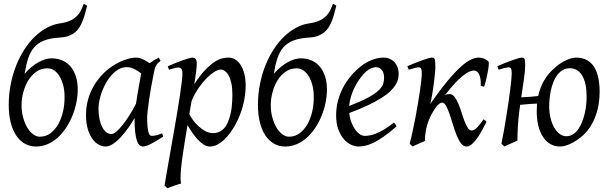

<svg xmlns="http://www.w3.org/2000/svg" viewBox="-20 -766 3268 1030"><path d="M235.4 -399.4Q201.7 -399.9 175.5 -381.6Q149.4 -363.3 131.8 -334.7Q114.3 -306.2 105 -271Q95.7 -235.8 95.7 -203.1Q95.7 -166.5 104.2 -135.3Q112.8 -104 126.5 -81.3Q140.1 -58.6 157.7 -45.7Q175.3 -32.7 193.4 -32.7Q226.6 -32.7 251.5 -51.8Q276.4 -70.8 293 -100.8Q309.6 -130.9 317.9 -167Q326.2 -203.1 326.2 -237.8V-250Q326.2 -281.2 319.1 -308.3Q312 -335.4 300 -355.7Q288.1 -376 271.5 -387.7Q254.9 -399.4 235.4 -399.4ZM300.8 -564.5Q250 -561.5 217 -548.6Q184.1 -535.6 163.3 -512Q142.6 -488.3 131.1 -452.9Q119.6 -417.5 111.8 -369.6Q129.4 -390.6 148.9 -406.5Q168.5 -422.4 187.3 -432.6Q206.1 -442.9 223.6 -448Q241.2 -453.1 255.4 -453.1Q289.6 -453.1 316.2 -440.9Q342.8 -428.7 360.6 -406.5Q378.4 -384.3 387.7 -353.8Q397 -323.2 397 -286.6Q397 -251 389.4 -214.4Q381.8 -177.7 367.9 -143.8Q354 -109.9 334 -79.8Q314 -49.8 289.3 -27.6Q264.6 -5.4 235.4 7.3Q206.1 20 173.3 20Q139.2 20 112.1 4.2Q85 -11.7 65.9 -40.8Q46.9 -69.8 36.9 -110.8Q26.9 -151.9 26.9 -202.1Q26.9 -259.8 37.4 -313.5Q47.9 -367.2 66.7 -414.3Q85.4 -461.4 111.1 -501Q136.7 -540.5 167.2 -569.8Q197.8 -599.1 231.9 -617.4Q266.1 -635.7 301.8 -640.6Q333 -645 354 -654.3Q375 -663.6 389.4 -677Q403.8 -690.4 412.8 -707.8Q421.9 -725.1 429.2 -745.6Q433.1 -744.1 438.7 -740.7Q444.3 -737.3 447.3 -734.9Q441.9 -714.4 436.5 -694.1Q431.2 -673.8 424.1 -655.5Q417 -637.2 407.2 -621.1Q397.5 -605 383.1 -593Q368.7 -581.1 348.6 -573.5Q328.6 -565.9 300.8 -564.5Z M816.4 -411.1 815.4 -410.2Q812 -403.3 809.6 -394Q807.1 -384.8 804.7 -371.1Q797.4 -335.9 790.8 -299.1Q784.2 -262.2 779.5 -229.5Q774.9 -196.8 772.2 -171.9Q769.5 -147 769.5 -136.2Q769.5 -108.4 771.2 -89.4Q772.9 -70.3 775.9 -58.8Q778.8 -47.4 783.2 -42.2Q787.6 -37.1 793.5 -37.1Q803.2 -37.1 816.7 -39.8Q830.1 -42.5 849.6 -50.8L855.5 -33.2Q813 -5.4 786.9 7.3Q760.7 20 746.6 20Q737.8 20 729.7 13.9Q721.7 7.8 715.3 -9Q709 -25.9 705.3 -55.7Q701.7 -85.4 701.7 -132.8Q689 -110.4 670.7 -83.7Q652.3 -57.1 631.3 -33.9Q610.4 -10.7 588.1 4.6Q565.9 20 545.4 20Q529.3 20 511 10.7Q492.7 1.5 477.3 -18.8Q461.9 -39.1 451.7 -71Q441.4 -103 441.4 -148.9Q441.4 -187.5 450.4 -224.4Q459.5 -261.2 477.5 -294.9Q495.6 -328.6 521.7 -358.2Q547.9 -387.7 582.5 -411.1Q595.7 -419.9 611.6 -428.2Q627.4 -436.5 644.3 -442.9Q661.1 -449.2 677.7 -453.1Q694.3 -457 709.5 -457Q719.7 -457 729.5 -454.3Q739.3 -451.7 748.3 -447.3Q757.3 -442.9 766.1 -437.5Q774.9 -432.1 782.7 -427.2Q793.9 -435.5 806.4 -443.1Q818.8 -450.7 831.5 -457L841.3 -439.9Q831.5 -432.1 825.7 -426Q819.8 -419.9 815.9 -411.1ZM709.5 -209.5Q712.9 -231.9 717 -256.6Q721.2 -281.2 725.1 -303.5Q729 -325.7 732.4 -343.8Q735.8 -361.8 737.3 -371.1V-372.1Q730 -377.9 721.2 -383.8Q712.4 -389.6 702.6 -394.5Q692.9 -399.4 682.1 -402.6Q671.4 -405.8 659.7 -405.8Q637.2 -405.8 617.4 -394.8Q597.7 -383.8 580.8 -365.7Q564 -347.7 550.5 -324.5Q537.1 -301.3 527.8 -276.6Q518.6 -252 513.4 -228Q508.3 -204.1 508.3 -185.1Q508.3 -153.3 513.7 -127.9Q519 -102.5 528.3 -84.5Q537.6 -66.4 550.3 -56.6Q563 -46.9 577.6 -46.9Q589.4 -46.9 606 -61.5Q622.6 -76.2 640.9 -99.6Q659.2 -123 677.2 -152.1Q695.3 -181.2 709.5 -209.5Z M1163.6 -393.1Q1150.4 -393.1 1130.4 -380.9Q1110.4 -368.7 1088.4 -346.4Q1066.4 -324.2 1044.9 -293.2Q1023.4 -262.2 1007.8 -224.6L995.6 -153.3Q1002.9 -138.7 1016.1 -120.8Q1029.3 -103 1046.4 -87.6Q1063.5 -72.3 1083 -62Q1102.5 -51.8 1122.6 -51.8Q1148.9 -51.8 1169.2 -66.2Q1189.5 -80.6 1200.7 -106.9Q1209.5 -126 1214.8 -146.7Q1220.2 -167.5 1222.7 -187.7Q1225.1 -208 1225.8 -226.6Q1226.6 -245.1 1226.6 -259.8Q1226.6 -293.9 1221.2 -319.1Q1215.8 -344.2 1206.8 -360.6Q1197.8 -377 1186.5 -385Q1175.3 -393.1 1163.6 -393.1ZM1035.6 -424.8Q1035.6 -410.2 1032.5 -383.8Q1029.3 -357.4 1022.5 -314.5Q1053.7 -362.8 1081.1 -391.1Q1108.4 -419.4 1131.1 -434.1Q1153.8 -448.7 1172.4 -452.9Q1190.9 -457 1205.6 -457Q1224.6 -457 1241.2 -447.3Q1257.8 -437.5 1270.5 -418.2Q1283.2 -398.9 1290.5 -370.8Q1297.9 -342.8 1297.9 -306.2Q1297.9 -257.3 1284.2 -202.6Q1270.5 -147.9 1239.7 -91.8Q1228.5 -72.3 1214.1 -52.5Q1199.7 -32.7 1182.6 -16.6Q1165.5 -0.5 1146.2 9.8Q1127 20 1106 20Q1089.4 20 1073.5 10Q1057.6 0 1042.2 -16.1Q1026.9 -32.2 1012.7 -52.7Q998.5 -73.2 985.8 -93.8L970.7 -2.9Q954.1 97.7 950.2 151.1Q946.3 204.6 951.7 218.3Q944.3 220.2 934.6 223.4Q924.8 226.6 914.3 230.2Q903.8 233.9 894.3 237.5Q884.8 241.2 878.4 244.1L862.8 230Q864.7 215.8 869.9 186Q875 156.2 882.1 116.2Q889.2 76.2 897.5 28.8Q905.8 -18.6 914.3 -67.4Q922.9 -116.2 930.9 -164.1Q939 -211.9 945.1 -252.7Q951.2 -293.5 954.8 -324.5Q958.5 -355.5 958.5 -371.1Q958.5 -382.3 956.5 -388.9Q954.6 -395.5 951.2 -398.7Q947.8 -401.9 943.8 -402.8Q939.9 -403.8 935.5 -403.8Q931.2 -403.8 923.1 -402.1Q915 -400.4 906.7 -397.9Q897.5 -395.5 886.7 -392.1L879.9 -410.2Q900.4 -419.4 921.4 -428Q942.4 -436.5 960.7 -442.9Q979 -449.2 992.9 -453.1Q1006.8 -457 1012.7 -457Q1022.5 -457 1029.1 -450.4Q1035.6 -443.8 1035.6 -424.8Z M1572.3 -399.4Q1538.6 -399.9 1512.5 -381.6Q1486.3 -363.3 1468.8 -334.7Q1451.2 -306.2 1441.9 -271Q1432.6 -235.8 1432.6 -203.1Q1432.6 -166.5 1441.2 -135.3Q1449.7 -104 1463.4 -81.3Q1477.1 -58.6 1494.6 -45.7Q1512.2 -32.7 1530.3 -32.7Q1563.5 -32.7 1588.4 -51.8Q1613.3 -70.8 1629.9 -100.8Q1646.5 -130.9 1654.8 -167Q1663.1 -203.1 1663.1 -237.8V-250Q1663.1 -281.2 1656 -308.3Q1648.9 -335.4 1637 -355.7Q1625 -376 1608.4 -387.7Q1591.8 -399.4 1572.3 -399.4ZM1637.7 -564.5Q1586.9 -561.5 1554 -548.6Q1521 -535.6 1500.2 -512Q1479.5 -488.3 1468 -452.9Q1456.5 -417.5 1448.7 -369.6Q1466.3 -390.6 1485.8 -406.5Q1505.4 -422.4 1524.2 -432.6Q1543 -442.9 1560.5 -448Q1578.1 -453.1 1592.3 -453.1Q1626.5 -453.1 1653.1 -440.9Q1679.7 -428.7 1697.5 -406.5Q1715.3 -384.3 1724.6 -353.8Q1733.9 -323.2 1733.9 -286.6Q1733.9 -251 1726.3 -214.4Q1718.8 -177.7 1704.8 -143.8Q1690.9 -109.9 1670.9 -79.8Q1650.9 -49.8 1626.2 -27.6Q1601.6 -5.4 1572.3 7.3Q1543 20 1510.3 20Q1476.1 20 1449 4.2Q1421.9 -11.7 1402.8 -40.8Q1383.8 -69.8 1373.8 -110.8Q1363.8 -151.9 1363.8 -202.1Q1363.8 -259.8 1374.3 -313.5Q1384.8 -367.2 1403.6 -414.3Q1422.4 -461.4 1448 -501Q1473.6 -540.5 1504.2 -569.8Q1534.7 -599.1 1568.8 -617.4Q1603 -635.7 1638.7 -640.6Q1669.9 -645 1690.9 -654.3Q1711.9 -663.6 1726.3 -677Q1740.7 -690.4 1749.8 -707.8Q1758.8 -725.1 1766.1 -745.6Q1770 -744.1 1775.6 -740.7Q1781.2 -737.3 1784.2 -734.9Q1778.8 -714.4 1773.4 -694.1Q1768.1 -673.8 1761 -655.5Q1753.9 -637.2 1744.1 -621.1Q1734.4 -605 1720 -593Q1705.6 -581.1 1685.5 -573.5Q1665.5 -565.9 1637.7 -564.5Z M1943.4 -381.8Q1927.2 -367.2 1911.9 -346.2Q1896.5 -325.2 1884 -300.8Q1871.6 -276.4 1863.3 -249.8Q1855 -223.1 1853 -197.3Q1917 -222.2 1954.3 -242.4Q1991.7 -262.7 2010.7 -280.8Q2029.8 -298.8 2035.2 -315.4Q2040.5 -332 2040.5 -349.1Q2040.5 -364.3 2036.6 -375.2Q2032.7 -386.2 2026.4 -392.8Q2020 -399.4 2012 -402.6Q2003.9 -405.8 1995.6 -405.8Q1987.8 -405.8 1972.7 -400.1Q1957.5 -394.5 1943.4 -381.8ZM2118.7 -371.1Q2118.7 -357.4 2115.5 -342.3Q2112.3 -327.1 2102.3 -311Q2092.3 -294.9 2074.5 -277.3Q2056.6 -259.8 2027.1 -241Q1997.6 -222.2 1955.1 -201.9Q1912.6 -181.6 1853.5 -159.7Q1856.4 -132.3 1865 -109.9Q1873.5 -87.4 1885 -71.3Q1896.5 -55.2 1909.9 -46.1Q1923.3 -37.1 1936.5 -37.1Q1946.8 -37.1 1961.4 -39.3Q1976.1 -41.5 1995.4 -48.8Q2014.6 -56.2 2038.8 -70.3Q2063 -84.5 2092.3 -107.9Q2097.7 -105 2101.8 -98.4Q2106 -91.8 2107.4 -87.9Q2067.4 -53.2 2036.6 -32Q2005.9 -10.7 1981.7 0.7Q1957.5 12.2 1938.2 16.1Q1918.9 20 1901.4 20Q1885.3 20 1864.7 11Q1844.2 2 1826.2 -17.8Q1808.1 -37.6 1795.7 -69.6Q1783.2 -101.6 1783.2 -147.9Q1783.2 -186 1792.5 -222.9Q1801.8 -259.8 1819.1 -293.7Q1836.4 -327.6 1861.8 -357.9Q1887.2 -388.2 1919.4 -413.1Q1930.7 -421.9 1944.8 -429.9Q1959 -438 1974.4 -444.1Q1989.7 -450.2 2005.6 -453.6Q2021.5 -457 2036.6 -457Q2057.6 -457 2073 -449.5Q2088.4 -441.9 2098.6 -429.7Q2108.9 -417.5 2113.8 -402.1Q2118.7 -386.7 2118.7 -371.1Z M2589.8 -112.3Q2579.6 -91.8 2566.9 -68.4Q2554.2 -44.9 2540.3 -25.4Q2526.4 -5.9 2511.7 7.1Q2497.1 20 2482.9 20Q2465.8 20 2452.9 2.7Q2439.9 -14.6 2429.4 -41Q2418.9 -67.4 2409.9 -97.7Q2400.9 -127.9 2391.8 -154.3Q2382.8 -180.7 2373 -198Q2363.3 -215.3 2351.1 -215.3Q2344.2 -215.3 2336.7 -209.5Q2329.1 -203.6 2320.8 -193.8Q2308.1 -176.3 2297.4 -157.2Q2286.6 -138.2 2278.3 -116Q2270 -93.8 2264.9 -67.6Q2259.8 -41.5 2259.3 -9.8Q2252.4 -6.8 2243.7 -2.9Q2234.9 1 2225.8 4.9Q2216.8 8.8 2208 12.9Q2199.2 17.1 2193.4 20L2177.7 4.9Q2186 -25.9 2193.8 -62.5Q2201.7 -99.1 2209 -137.2Q2216.3 -175.3 2222.4 -212.4Q2228.5 -249.5 2233.2 -281.2Q2237.8 -313 2240.2 -336.7Q2242.7 -360.4 2242.7 -372.1Q2242.7 -383.3 2241.5 -389.9Q2240.2 -396.5 2238 -399.7Q2235.8 -402.8 2232.4 -403.8Q2229 -404.8 2224.6 -404.8Q2220.2 -404.8 2211.7 -402.8Q2203.1 -400.9 2194.3 -398.4Q2184.1 -395.5 2172.4 -392.1L2165.5 -411.1Q2186 -419.9 2206.8 -428.2Q2227.5 -436.5 2245.6 -442.9Q2263.7 -449.2 2277.1 -453.1Q2290.5 -457 2296.4 -457Q2303.2 -457 2307.1 -454.8Q2311 -452.6 2312.7 -446.8Q2314.5 -440.9 2314.9 -430.2Q2315.4 -419.4 2315.4 -401.9Q2315.4 -396 2314.2 -382.1Q2313 -368.2 2311 -350.1Q2309.1 -332 2306.4 -311.3Q2303.7 -290.5 2300.5 -271Q2297.4 -251.5 2294.2 -234.9Q2291 -218.3 2287.6 -208Q2340.3 -283.2 2380.6 -331.5Q2420.9 -379.9 2451.9 -407.7Q2482.9 -435.5 2506.1 -446.3Q2529.3 -457 2547.4 -457Q2563 -457 2576.2 -451.4Q2589.4 -445.8 2600.1 -437Q2602.5 -435.1 2602.3 -423.3Q2602.1 -411.6 2599.1 -393.1Q2596.2 -374.5 2590.8 -350.6Q2585.4 -326.7 2577.6 -300.8Q2567.4 -302.2 2559.1 -306.2Q2560.1 -329.6 2557.1 -345.2Q2554.2 -360.8 2548.8 -370.4Q2543.5 -379.9 2536.6 -383.8Q2529.8 -387.7 2522.9 -387.7Q2512.2 -387.7 2497.8 -381.6Q2483.4 -375.5 2464.4 -360.6Q2445.3 -345.7 2421.1 -320.1Q2397 -294.4 2366.7 -254.9Q2375 -259.8 2381.3 -260.5Q2387.7 -261.2 2392.1 -261.2Q2406.7 -261.2 2418 -246.8Q2429.2 -232.4 2438.5 -210.7Q2447.8 -189 2455.6 -163.6Q2463.4 -138.2 2471.7 -116.5Q2480 -94.7 2489.3 -80.3Q2498.5 -65.9 2510.7 -65.9Q2518.6 -65.9 2527.1 -71.8Q2535.6 -77.6 2543.7 -86.4Q2551.8 -95.2 2559.6 -105.7Q2567.4 -116.2 2573.7 -126L2582.5 -120.1Q2585.4 -118.2 2589.8 -112.3Z M3127 -246.1Q3127 -320.8 3103.3 -360.4Q3079.6 -399.9 3036.6 -399.9Q3015.6 -399.9 2999.3 -390.4Q2982.9 -380.9 2970.5 -365Q2958 -349.1 2949.7 -328.4Q2941.4 -307.6 2936 -284.9Q2930.7 -262.2 2928.5 -238.8Q2926.3 -215.3 2926.3 -194.8Q2926.3 -162.1 2933.3 -133.1Q2940.4 -104 2952.9 -82.3Q2965.3 -60.5 2981.9 -47.9Q2998.5 -35.2 3017.6 -35.2Q3037.6 -35.2 3053.5 -45.2Q3069.3 -55.2 3081.5 -72Q3093.8 -88.9 3102.3 -110.6Q3110.8 -132.3 3116.5 -155.8Q3122.1 -179.2 3124.5 -202.6Q3127 -226.1 3127 -246.1ZM3196.8 -272.9Q3196.8 -240.2 3191.4 -206.8Q3186 -173.3 3174.3 -141.8Q3162.6 -110.4 3143.6 -81.8Q3124.5 -53.2 3097.2 -30.8Q3084.5 -20.5 3070.1 -11.2Q3055.7 -2 3040.8 5.1Q3025.9 12.2 3011.5 16.1Q2997.1 20 2984.4 20Q2954.1 20 2930.7 5.6Q2907.2 -8.8 2891.4 -33.9Q2875.5 -59.1 2867.4 -93.5Q2859.4 -127.9 2859.4 -168Q2859.4 -189.9 2860.8 -210.4Q2837.4 -209.5 2816.4 -207.8Q2795.4 -206.1 2770.5 -203.6Q2769.5 -196.8 2768.6 -189.7Q2767.6 -182.6 2766.6 -175.8Q2763.7 -153.8 2761.5 -131.1Q2759.3 -108.4 2758.1 -86.9Q2756.8 -65.4 2756.3 -46.1Q2755.9 -26.9 2755.9 -12.2Q2749.5 -8.8 2740 -4.6Q2730.5 -0.5 2720.5 3.9Q2710.4 8.3 2701.2 12.5Q2691.9 16.6 2686 20L2669.9 4.9Q2676.8 -27.3 2683.3 -64.9Q2689.9 -102.5 2696 -140.4Q2702.1 -178.2 2707.5 -215.1Q2712.9 -252 2716.8 -283Q2720.7 -314 2722.9 -337.4Q2725.1 -360.8 2725.1 -372.1Q2725.1 -383.3 2723.9 -389.9Q2722.7 -396.5 2720.5 -399.7Q2718.3 -402.8 2714.8 -403.8Q2711.4 -404.8 2707 -404.8Q2702.6 -404.8 2694.1 -402.8Q2685.5 -400.9 2676.8 -398.4Q2666.5 -395.5 2654.8 -392.1L2647.9 -411.1Q2668.5 -419.9 2689.2 -428.2Q2710 -436.5 2728 -442.9Q2746.1 -449.2 2759.5 -453.1Q2772.9 -457 2778.8 -457Q2792.5 -457 2794.9 -447.5Q2797.4 -438 2797.4 -415Q2797.4 -388.7 2791.3 -346.2Q2785.2 -303.7 2776.4 -244.1Q2805.2 -245.1 2826.2 -246.8Q2847.2 -248.5 2867.2 -251Q2876.5 -295.4 2899.2 -335Q2921.9 -374.5 2965.3 -410.2Q2977.5 -420.4 2991.2 -429Q3004.9 -437.5 3018.8 -443.6Q3032.7 -449.7 3045.9 -453.4Q3059.1 -457 3070.3 -457Q3105 -457 3129.2 -443.4Q3153.3 -429.7 3168.2 -405.3Q3183.1 -380.9 3189.9 -347.2Q3196.8 -313.5 3196.8 -272.9Z"/></svg>

Font: Gentium Plus Cyr
Style: Italic
Weight: 400
Italic angle: -8°
Designer: J. Victor Gaultney, Annie Olsen, Iska Routamaa, Becca Hirsbrunner
Foundry: SIL International
Version: Version 5.000